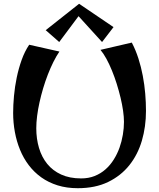

<svg xmlns="http://www.w3.org/2000/svg" viewBox="-20 -949 833 1005"><path d="M387.2 36.1Q329.1 36.1 281.5 21.2Q233.9 6.3 196.3 -20.5Q158.7 -47.4 130.9 -84Q103 -120.6 85 -164.6Q66.9 -208.5 57.9 -257.6Q48.8 -306.6 48.8 -357.9Q48.8 -398.9 53.2 -447Q57.6 -495.1 67.6 -543.2Q77.6 -591.3 93.5 -635.7Q109.4 -680.2 132.8 -714.8L291 -679.2Q274.4 -654.8 259 -623.8Q243.7 -592.8 230.2 -558.1Q216.8 -523.4 205.8 -486.6Q194.8 -449.7 186.8 -413.3Q178.7 -377 174.3 -342.3Q169.9 -307.6 169.9 -277.8Q169.9 -222.7 184.1 -174.8Q198.2 -127 227.1 -91.3Q255.9 -55.7 300.3 -35.4Q344.7 -15.1 404.8 -15.1Q443.8 -15.1 475.6 -27.8Q507.3 -40.5 532.2 -62.5Q557.1 -84.5 575.4 -113.8Q593.8 -143.1 605.5 -175.8Q617.2 -208.5 623 -243.4Q628.9 -278.3 628.9 -311Q628.9 -336.4 624.3 -369.1Q619.6 -401.9 611.1 -437.5Q602.5 -473.1 591.1 -509.8Q579.6 -546.4 565.9 -579.8Q552.2 -613.3 536.9 -641.4Q521.5 -669.4 505.9 -688L669.9 -726.1Q690.4 -687 704.6 -642.6Q718.8 -598.1 727.5 -551.8Q736.3 -505.4 740.2 -458.7Q744.1 -412.1 744.1 -368.2Q744.1 -286.1 722.7 -212.9Q701.2 -139.6 657 -84.2Q612.8 -28.8 545.7 3.7Q478.5 36.1 387.2 36.1ZM574.2 -807.1 514.2 -729 391.1 -864.3 290 -729 219.2 -791 394 -929.2Z"/></svg>

Font: Original Surfer
Style: Regular
Weight: 400
Designer: Astigmatic (AOETI)
Foundry: Astigmatic (AOETI)
Version: Version 1.001